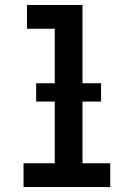

<svg xmlns="http://www.w3.org/2000/svg" viewBox="-20 -755 540 775"><path d="M75 0V-96H201V-639H89V-735H313V-96H425V0ZM126 -345V-419H388V-345Z"/></svg>

Font: Iosevka
Style: Bold
Weight: 700
Monospace: yes
Designer: Belleve Invis
Foundry: Belleve Invis
Version: Version 32.5.0; ttfautohint (v1.8.4)